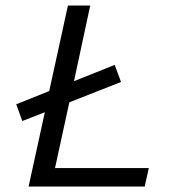

<svg xmlns="http://www.w3.org/2000/svg" viewBox="-20 -678 625 698"><path d="M180 -67H521L506 0H84L143 -270L61 -238L39 -299L159 -347L227 -658H308L249 -383L397 -442L420 -380L232 -306Z"/></svg>

Font: EauTestInfant Medium
Style: Italic
Weight: 500
Italic angle: -12°
Designer: Christian Thalmann (Catharsis Fonts)
Version: Version 0.001;PS 000.001;hotconv 1.0.88;makeotf.lib2.5.64775